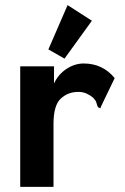

<svg xmlns="http://www.w3.org/2000/svg" viewBox="-20 -730 490 750"><path d="M59 -471H191V-404Q208 -440 240 -461Q272 -482 307 -482Q381 -482 428 -425L375 -315L372 -307L363 -311Q359 -318 357 -327.5Q355 -337 343 -349Q331 -359 317 -365Q303 -371 286 -371Q245 -371 217 -344.5Q189 -318 189 -246V0H59ZM232 -501 169 -537 244 -710 339 -649Z"/></svg>

Font: Inconsolata SemiCondensed Black
Style: Regular
Weight: 900
Width: 4
Monospace: yes
Designer: Raph Levien, Cyreal, Brenton Simpson
Foundry: Raph Levien, Cyreal, Google
Version: Version 3.001; ttfautohint (v1.8.2.53-6de2)